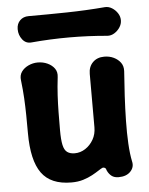

<svg xmlns="http://www.w3.org/2000/svg" viewBox="-53 -774 647 834"><g transform="rotate(-5 270.5 -357.0)"><path d="M495 -52Q501 -27 483 -8Q465 11 431 11Q412 11 400.5 2Q389 -7 382 -22Q380 -31 375.5 -34Q371 -37 365 -36Q358 -33 346 -25Q334 -17 316.5 -7.5Q299 2 276.5 9Q254 16 225 16Q135 16 95 -39.5Q55 -95 55 -214Q55 -256 54.5 -293Q54 -330 52 -366.5Q50 -403 45 -445Q42 -467 53 -482.5Q64 -498 83.5 -507Q103 -516 124 -516Q147 -516 166.5 -507Q186 -498 197 -482.5Q208 -467 205 -445Q200 -403 198 -366.5Q196 -330 195.5 -293Q195 -256 195 -214Q195 -173 200 -150Q205 -127 217.5 -118Q230 -109 250 -109Q275 -109 296.5 -123Q318 -137 331.5 -160.5Q345 -184 345 -214Q345 -256 345 -293Q345 -330 345 -367.5Q345 -405 345 -447Q345 -478 364 -497Q383 -516 414 -516Q437 -516 455.5 -507Q474 -498 485 -483Q496 -468 495 -446Q491 -394 488 -338.5Q485 -283 484 -230Q483 -177 485.5 -131Q488 -85 495 -52ZM500 -667Q500 -651 490.5 -636.5Q481 -622 466.5 -613Q452 -604 436 -605Q270 -620 104 -605Q80 -603 65 -622.5Q50 -642 50 -667V-668Q50 -691 64.5 -705.5Q79 -720 102 -720Q186 -720 269.5 -721.5Q353 -723 436 -730Q452 -731 466.5 -722Q481 -713 490.5 -698.5Q500 -684 500 -668Z"/></g></svg>

Font: Winky Sans SemiBold
Style: Regular
Weight: 600
Designer: Simon Atzbach
Foundry: typofactur
Version: Version 1.205